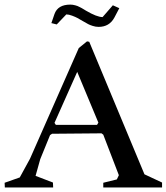

<svg xmlns="http://www.w3.org/2000/svg" viewBox="-31 -822 730 842"><path d="M401.4 -704.1Q388.7 -704.1 375.7 -708.3Q362.8 -712.4 356 -716.1Q349.1 -719.7 334 -728.5Q316.4 -738.8 308.3 -743.2Q300.3 -747.6 285.4 -753.2Q270.5 -758.8 259.8 -758.8L217.8 -714.8L194.3 -720.7L208 -760.7Q222.7 -801.8 277.3 -801.8Q283.2 -801.8 288.3 -801Q293.5 -800.3 299.3 -798.6Q305.2 -796.9 308.6 -795.7Q312 -794.4 318.6 -791Q325.2 -787.6 327.4 -786.4Q329.6 -785.2 336.9 -780.8Q344.2 -776.4 345.7 -775.4Q394 -747.1 418.9 -747.1L463.9 -798.8L492.2 -786.1L470.7 -745.1Q448.7 -704.1 401.4 -704.1ZM-9.8 0 -10.7 -20.5 55.7 -43.9 100.6 -126 314.5 -611.3 350.6 -640.6 360.4 -638.7 602.5 -57.6 679.7 -21.5V0H421.9V-20.5L481.4 -35.2L490.2 -53.7L421.9 -231.4L414.1 -237.3L197.3 -235.4L188.5 -229.5L145.5 -124L125 -50.8L201.2 -21.5L202.1 0ZM213.9 -274.4H394.5L400.4 -284.2L307.6 -506.8L208 -283.2Z"/></svg>

Font: Comprehension SemiBold
Style: Regular
Weight: 600
Designer: Alfredo Marco Pradil
Foundry: Alfredo Marco Pradil
Version: 1.0